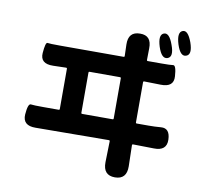

<svg xmlns="http://www.w3.org/2000/svg" viewBox="-94 -946 1187 1105"><g transform="rotate(10 500.0 -393.5)"><path d="M647 56Q578 56 579 -20L582 -144Q582 -149 577 -149L148 -146Q72 -145 76 -211Q81 -276 98.5 -273.5Q116 -271 170 -271H262Q267 -271 267 -276V-512Q267 -517 262 -517L186 -515Q109 -513 114 -577Q119 -641 131.5 -638.5Q144 -636 206 -636H577Q582 -636 582 -641L580 -709Q578 -784 647 -784Q715 -785 713 -709L712 -641Q712 -636 717 -636H800Q848 -636 865.5 -638.5Q883 -641 887 -577Q892 -513 814 -515L717 -517Q712 -517 712 -512V-276Q712 -271 717 -271H787Q823 -271 859 -274Q911 -278 913 -211Q915 -145 839 -147L717 -149Q712 -149 712 -144L715 -20Q716 56 647 56ZM393 -276Q393 -271 398 -271H577Q582 -271 582 -276V-512Q582 -517 577 -517H398Q393 -517 393 -512ZM827 -673Q793 -661 771 -729Q750 -796 781 -808Q812 -820 836 -752Q861 -685 827 -673ZM930 -705Q897 -693 875 -761Q854 -829 885 -841Q915 -853 940 -785Q964 -716 930 -705Z"/></g></svg>

Font: Resource Han Rounded JP
Style: Bold
Weight: 700
Designer: Cyano Hao (round all glyphs); Ryoko NISHIZUKA 西塚涼子 (kana, bopomofo & ideographs); Paul D. Hunt (Latin, Greek & Cyrillic)
Foundry: Cyano Hao
Version: 0.990